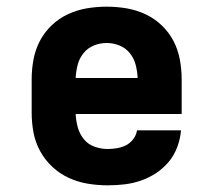

<svg xmlns="http://www.w3.org/2000/svg" viewBox="-20 -548 640 576"><path d="M303 8Q273 8 243 3Q213 -2 186 -14.5Q159 -27 137 -47.5Q115 -68 100.5 -94.5Q86 -121 80.5 -150.5Q75 -180 75 -210V-310Q75 -340 80.5 -369.5Q86 -399 99.5 -425Q113 -451 135 -472Q157 -493 184 -505.5Q211 -518 240.5 -523Q270 -528 300 -528Q330 -528 359.5 -523Q389 -518 416 -505.5Q443 -493 465 -472Q487 -451 500.5 -425Q514 -399 519.5 -369.5Q525 -340 525 -310V-206H207Q208 -185 213.5 -165.5Q219 -146 231.5 -130.5Q244 -115 263.5 -108Q283 -101 303 -101Q317 -101 331.5 -103.5Q346 -106 358.5 -112.5Q371 -119 380 -131Q389 -143 391 -157H523Q521 -132 512 -107.5Q503 -83 487 -63.5Q471 -44 449.5 -29.5Q428 -15 403.5 -6.5Q379 2 354 5Q329 8 303 8ZM207 -314H393Q392 -334 387 -353.5Q382 -373 369.5 -388.5Q357 -404 338.5 -411.5Q320 -419 300 -419Q280 -419 261.5 -411.5Q243 -404 230.5 -388.5Q218 -373 213 -353.5Q208 -334 207 -314Z"/></svg>

Font: Iosevka Etoile Heavy
Style: Regular
Weight: 900
Designer: Belleve Invis
Foundry: Belleve Invis
Version: Version 22.1.2; ttfautohint (v1.8.4)